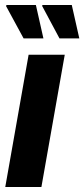

<svg xmlns="http://www.w3.org/2000/svg" viewBox="-20 -745 336 765"><path d="M1 0 94 -527H238L145 0ZM217 -592 148 -721 149 -725H266L296 -592ZM74 -592 4 -721 6 -725H123L153 -592Z"/></svg>

Font: Archivo Condensed ExtraBold
Style: Italic
Weight: 800
Width: 3
Italic angle: -10°
Designer: Hector Gatti
Foundry: Omnibus-Type
Version: Version 2.001